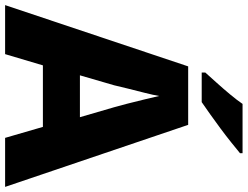

<svg xmlns="http://www.w3.org/2000/svg" viewBox="-129 -841 970 752"><g transform="rotate(90 356.0 -465.0)"><path d="M520 0 477 -148H236L192 0H0L240 -717H469L712 0ZM400 -427Q395 -444 386.5 -477Q378 -510 369.5 -545.5Q361 -581 356 -603Q352 -580 343.5 -546.5Q335 -513 327 -481Q319 -449 314 -427L275 -293H439ZM580 -920Q563 -906 537.5 -885.5Q512 -865 483 -843.5Q454 -822 426.5 -802.5Q399 -783 380 -770H264V-784Q281 -803 304 -828.5Q327 -854 349.5 -881Q372 -908 387 -930H580Z"/></g></svg>

Font: Noto Sans Oriya ExtraBold
Style: Regular
Weight: 800
Version: Version 2.003